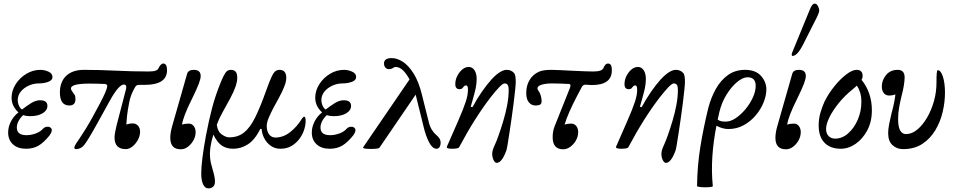

<svg xmlns="http://www.w3.org/2000/svg" viewBox="-20 -811 5273 1061"><path d="M124 11Q78 11 51.5 -13.5Q25 -38 25 -79Q25 -109 40 -139Q55 -169 82 -190Q65 -205 54.5 -225.5Q44 -246 44 -271Q44 -310 66.5 -345.5Q89 -381 125.5 -403Q162 -425 203 -425Q226 -425 248 -415Q270 -405 270 -386Q270 -367 246 -358.5Q222 -350 194 -350Q165 -350 138 -337.5Q111 -325 94.5 -304.5Q78 -284 78 -258Q78 -242 85 -226.5Q92 -211 102 -206Q125 -224 151 -240.5Q177 -257 201 -257Q242 -257 242 -226Q242 -201 215.5 -185Q189 -169 146 -169Q125 -169 108 -175Q73 -141 73 -106Q73 -64 126 -64Q152 -64 177.5 -73.5Q203 -83 216 -98Q226 -109 238.5 -110.5Q251 -112 257 -107Q268 -101 266 -88.5Q264 -76 254 -63Q223 -24 193.5 -6.5Q164 11 124 11Z M401 13Q387 13 392 -1Q397 -15 419 -45Q434 -67 454 -99.5Q474 -132 494 -168.5Q514 -205 532 -239Q550 -273 561 -298Q572 -324 572.5 -335Q573 -346 559 -347Q538 -348 516 -348.5Q494 -349 473 -349Q372 -349 372 -322Q372 -317 375.5 -311.5Q379 -306 383 -300Q387 -295 392 -287.5Q397 -280 397 -263Q397 -228 363 -228Q311 -228 311 -300Q311 -359 346 -392Q381 -425 443 -425Q528 -425 619.5 -420.5Q711 -416 802 -416Q828 -416 841 -421Q854 -426 857 -436Q861 -445 868 -452.5Q875 -460 882 -460Q903 -460 903 -423Q903 -342 779 -342H746Q739 -342 735 -339Q731 -336 728 -332Q702 -289 694 -245Q685 -199 682 -170.5Q679 -142 678 -123Q684 -125 694 -127Q704 -129 715 -129Q730 -129 742 -117Q754 -105 754 -83Q754 -60 742 -38Q730 -16 712 -1.5Q694 13 675 13Q613 13 613 -51Q613 -62 615.5 -77Q618 -92 624 -117L677 -321Q681 -344 665 -344Q636 -344 585 -251L517 -128Q490 -79 471.5 -49Q453 -19 444 -8Q434 3 423 8Q412 13 401 13Z M979 14Q921 14 921 -49Q921 -63 923.5 -79Q926 -95 932 -116L1014 -403Q1020 -425 1051 -425Q1089 -425 1089 -391Q1089 -376 1078.5 -348Q1068 -320 1041 -265Q1016 -215 1002.5 -180Q989 -145 986 -122Q1000 -128 1023 -128Q1040 -128 1050.5 -114.5Q1061 -101 1061 -81Q1061 -57 1049 -35.5Q1037 -14 1018.5 0Q1000 14 979 14Z M1132 230Q1113 230 1102.5 208Q1092 186 1092 148Q1092 80 1118 -61Q1134 -145 1152 -214Q1170 -283 1201 -359Q1215 -393 1226 -409Q1237 -425 1255 -425Q1273 -425 1282 -415Q1291 -405 1291 -380Q1291 -370 1289 -360Q1287 -350 1283 -336Q1271 -302 1251 -265Q1231 -228 1210.5 -191.5Q1190 -155 1178 -121Q1183 -84 1205.5 -68Q1228 -52 1247 -52Q1294 -52 1327.5 -78Q1361 -104 1389.5 -161Q1418 -218 1451 -311Q1470 -364 1481.5 -388Q1493 -412 1503 -418.5Q1513 -425 1525 -425Q1562 -425 1562 -380Q1562 -367 1557 -349.5Q1552 -332 1537 -301Q1522 -270 1491 -215Q1475 -184 1464.5 -159Q1454 -134 1454 -114Q1454 -86 1467 -68.5Q1480 -51 1502 -51Q1545 -51 1583 -80.5Q1621 -110 1649 -156Q1656 -166 1661 -166Q1669 -166 1669 -142Q1669 -120 1660.5 -93.5Q1652 -67 1634.5 -43.5Q1617 -20 1591 -4.5Q1565 11 1529 11Q1499 11 1476 -5.5Q1453 -22 1440 -47.5Q1427 -73 1426 -98L1419 -99Q1388 -38 1350 -13.5Q1312 11 1268 11Q1234 11 1208 -5Q1182 -21 1159 -67Q1148 -30 1144 -5Q1140 20 1140 38Q1140 66 1145 88Q1150 110 1154 122Q1160 141 1164 160Q1168 179 1168 191Q1168 213 1157 221.5Q1146 230 1132 230Z M1802 11Q1756 11 1729.5 -13.5Q1703 -38 1703 -79Q1703 -109 1718 -139Q1733 -169 1760 -190Q1743 -205 1732.5 -225.5Q1722 -246 1722 -271Q1722 -310 1744.5 -345.5Q1767 -381 1803.5 -403Q1840 -425 1881 -425Q1904 -425 1926 -415Q1948 -405 1948 -386Q1948 -367 1924 -358.5Q1900 -350 1872 -350Q1843 -350 1816 -337.5Q1789 -325 1772.5 -304.5Q1756 -284 1756 -258Q1756 -242 1763 -226.5Q1770 -211 1780 -206Q1803 -224 1829 -240.5Q1855 -257 1879 -257Q1920 -257 1920 -226Q1920 -201 1893.5 -185Q1867 -169 1824 -169Q1803 -169 1786 -175Q1751 -141 1751 -106Q1751 -64 1804 -64Q1830 -64 1855.5 -73.5Q1881 -83 1894 -98Q1904 -109 1916.5 -110.5Q1929 -112 1935 -107Q1946 -101 1944 -88.5Q1942 -76 1932 -63Q1901 -24 1871.5 -6.5Q1842 11 1802 11Z M2029 12Q1986 12 1986 4L2243 -372Q2206 -441 2167 -441Q2159 -441 2151 -435Q2142 -429 2129 -429Q2117 -429 2109.5 -438Q2102 -447 2102 -460Q2102 -490 2145 -490Q2174 -490 2205.5 -470Q2237 -450 2265.5 -405Q2294 -360 2312 -286L2348 -142Q2354 -115 2364.5 -97Q2375 -79 2388 -68Q2403 -55 2409 -45Q2415 -35 2415 -23Q2415 -8 2409 1.5Q2403 11 2392 11Q2370 11 2351.5 -24Q2333 -59 2321 -110L2277 -288L2077 5Q2072 12 2029 12Z M2725 89Q2715 89 2707.5 73.5Q2700 58 2700 39Q2700 29 2703.5 17Q2707 5 2716 -14Q2724 -31 2736 -65Q2748 -99 2761 -142Q2774 -185 2782.5 -229.5Q2791 -274 2791 -312Q2791 -334 2785.5 -342Q2780 -350 2768 -350Q2759 -350 2739 -329.5Q2719 -309 2691 -273Q2603 -159 2517 3Q2512 11 2478 11Q2449 11 2449 2Q2449 0 2449.5 -1Q2450 -2 2451 -4L2511 -141Q2542 -212 2554 -249.5Q2566 -287 2566 -315Q2566 -339 2556 -339Q2548 -339 2544 -334Q2540 -329 2535 -323.5Q2530 -318 2520 -318Q2496 -318 2496 -346Q2496 -370 2507 -391.5Q2518 -413 2534.5 -427Q2551 -441 2570 -441Q2590 -441 2602 -423Q2614 -405 2614 -375Q2614 -344 2605 -307.5Q2596 -271 2581 -221L2591 -219Q2617 -267 2643.5 -305Q2670 -343 2696 -372Q2721 -399 2742 -412Q2763 -425 2779 -425Q2805 -425 2820 -408Q2826 -402 2828 -389Q2830 -376 2830 -359Q2830 -344 2826.5 -311.5Q2823 -279 2818 -238Q2813 -197 2806.5 -153.5Q2800 -110 2794.5 -72.5Q2789 -35 2784.5 -9.5Q2780 16 2778 21Q2753 89 2725 89Z M3092 14Q3034 14 3034 -53Q3034 -88 3046 -116L3129 -324Q3138 -346 3124 -347Q3104 -348 3080.5 -349Q3057 -350 3031 -350Q2997 -350 2973.5 -343Q2950 -336 2950 -323Q2950 -320 2951.5 -316Q2953 -312 2957 -307Q2964 -298 2968.5 -282Q2973 -266 2973 -252Q2973 -239 2965.5 -233.5Q2958 -228 2940 -228Q2917 -228 2902.5 -245.5Q2888 -263 2888 -297Q2888 -338 2906.5 -369Q2925 -400 2959 -415Q2982 -425 3027 -425Q3045 -425 3074.5 -423.5Q3104 -422 3144 -420Q3185 -418 3214 -417Q3243 -416 3259 -416Q3308 -416 3315 -436Q3325 -460 3339 -460Q3350 -460 3355.5 -452Q3361 -444 3361 -422Q3361 -341 3251 -341Q3241 -341 3233 -342Q3225 -343 3215 -343Q3203 -343 3196 -332L3169 -281Q3145 -235 3127 -194.5Q3109 -154 3100 -122Q3114 -128 3137 -128Q3154 -128 3164.5 -114.5Q3175 -101 3175 -81Q3175 -57 3163 -35.5Q3151 -14 3132 0Q3113 14 3092 14Z M3660 89Q3650 89 3642.5 73.5Q3635 58 3635 39Q3635 29 3638.5 17Q3642 5 3651 -14Q3659 -31 3671 -65Q3683 -99 3696 -142Q3709 -185 3717.5 -229.5Q3726 -274 3726 -312Q3726 -334 3720.5 -342Q3715 -350 3703 -350Q3694 -350 3674 -329.5Q3654 -309 3626 -273Q3538 -159 3452 3Q3447 11 3413 11Q3384 11 3384 2Q3384 0 3384.5 -1Q3385 -2 3386 -4L3446 -141Q3477 -212 3489 -249.5Q3501 -287 3501 -315Q3501 -339 3491 -339Q3483 -339 3479 -334Q3475 -329 3470 -323.5Q3465 -318 3455 -318Q3431 -318 3431 -346Q3431 -370 3442 -391.5Q3453 -413 3469.5 -427Q3486 -441 3505 -441Q3525 -441 3537 -423Q3549 -405 3549 -375Q3549 -344 3540 -307.5Q3531 -271 3516 -221L3526 -219Q3552 -267 3578.5 -305Q3605 -343 3631 -372Q3656 -399 3677 -412Q3698 -425 3714 -425Q3740 -425 3755 -408Q3761 -402 3763 -389Q3765 -376 3765 -359Q3765 -344 3761.5 -311.5Q3758 -279 3753 -238Q3748 -197 3741.5 -153.5Q3735 -110 3729.5 -72.5Q3724 -35 3719.5 -9.5Q3715 16 3713 21Q3688 89 3660 89Z M3832 217Q3833 107 3850 1.5Q3867 -104 3894 -214Q3909 -272 3936 -320Q3963 -368 4003 -396.5Q4043 -425 4097 -425Q4156 -425 4185.5 -391.5Q4215 -358 4215 -317Q4215 -284 4200 -246Q4185 -208 4157 -174.5Q4129 -141 4090.5 -119.5Q4052 -98 4005 -98Q3974 -98 3939 -116Q3922 -30 3916.5 54Q3911 138 3919 217Q3919 221 3906 222.5Q3893 224 3876 224Q3859 224 3845.5 222Q3832 220 3832 217ZM3955 -191Q3950 -170 3946 -150Q3956 -143 3965.5 -141Q3975 -139 3991 -139Q4017 -139 4045.5 -158Q4074 -177 4099 -207Q4124 -237 4140 -271.5Q4156 -306 4156 -337Q4156 -384 4111 -384Q4085 -384 4053.5 -358Q4022 -332 3995 -288.5Q3968 -245 3955 -191Z M4323 14Q4265 14 4265 -49Q4265 -63 4267.5 -79Q4270 -95 4276 -116L4358 -403Q4364 -425 4395 -425Q4433 -425 4433 -391Q4433 -376 4422.5 -348Q4412 -320 4385 -265Q4360 -215 4346.5 -180Q4333 -145 4330 -122Q4344 -128 4367 -128Q4384 -128 4394.5 -114.5Q4405 -101 4405 -81Q4405 -57 4393 -35.5Q4381 -14 4362.5 0Q4344 14 4323 14ZM4360 -502Q4355 -502 4355 -509Q4355 -511 4355.5 -513.5Q4356 -516 4357 -519L4453 -753Q4467 -791 4482 -791Q4493 -791 4500 -777.5Q4507 -764 4507 -752Q4507 -746 4501 -731Q4495 -716 4478 -684L4421 -571Q4387 -502 4360 -502Z M4626 11Q4568 11 4536 -22.5Q4504 -56 4504 -118Q4504 -155 4514 -189Q4524 -223 4537 -251Q4559 -295 4591.5 -335Q4624 -375 4657 -400Q4690 -425 4713 -425Q4747 -425 4747 -391Q4747 -380 4741 -370Q4798 -299 4798 -201Q4798 -138 4772.5 -90.5Q4747 -43 4708 -16Q4669 11 4626 11ZM4545 -98Q4545 -73 4559 -59Q4573 -45 4595 -45Q4634 -45 4667 -74Q4700 -103 4720 -149.5Q4740 -196 4740 -247Q4740 -278 4733 -300Q4726 -322 4715 -338Q4705 -328 4690 -316Q4648 -282 4615.5 -242Q4583 -202 4564 -164Q4545 -126 4545 -98Z M4970 13Q4936 13 4912 -9Q4888 -31 4888 -75Q4888 -97 4893.5 -125.5Q4899 -154 4906 -182Q4916 -219 4921 -244.5Q4926 -270 4928 -289Q4911 -283 4894 -283Q4875 -283 4864 -296.5Q4853 -310 4853 -333Q4853 -368 4876.5 -396.5Q4900 -425 4941 -425Q4979 -425 4979 -383Q4979 -365 4974.5 -337.5Q4970 -310 4961 -276Q4955 -252 4949 -219.5Q4943 -187 4943 -153Q4943 -110 4954.5 -90Q4966 -70 4986 -70Q5019 -70 5049 -95Q5079 -120 5103 -161Q5127 -202 5141 -252Q5155 -302 5155 -353Q5155 -390 5156.5 -406.5Q5158 -423 5162 -423Q5179 -423 5190.5 -387.5Q5202 -352 5202 -298Q5202 -248 5189.5 -193.5Q5177 -139 5149 -92Q5121 -45 5077 -16Q5033 13 4970 13Z"/></svg>

Font: Junicode
Style: Italic
Weight: 400
Italic angle: -11°
Designer: Peter S. Baker
Version: Version 2.100; ttfautohint (v1.8.4)